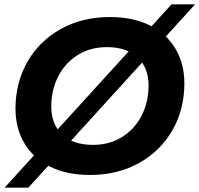

<svg xmlns="http://www.w3.org/2000/svg" viewBox="-20 -790 914 880"><path d="M51 -292Q51 -411 105.5 -506.5Q160 -602 258.5 -657Q357 -712 484 -712Q589 -712 666 -674Q743 -636 784 -567Q825 -498 825 -408Q825 -289 770.5 -193.5Q716 -98 617.5 -43Q519 12 392 12Q287 12 210 -26Q133 -64 92 -133Q51 -202 51 -292ZM661 -399Q661 -479 611 -526.5Q561 -574 470 -574Q393 -574 335 -537Q277 -500 246 -438Q215 -376 215 -301Q215 -221 265 -173.5Q315 -126 406 -126Q483 -126 541 -163Q599 -200 630 -262Q661 -324 661 -399ZM766 -770H874L110 70H1Z"/></svg>

Font: Idrija
Style: Bold Italic
Weight: 700
Italic angle: -11.3°
Designer: Julieta Ulanovsky
Foundry: Julieta Ulanovsky
Version: Version 7.200